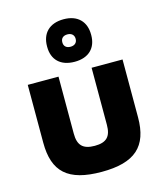

<svg xmlns="http://www.w3.org/2000/svg" viewBox="-115 -852 803 947"><g transform="rotate(-15 286.5 -379.0)"><path d="M45 -205C45 -56 115 9 287 9C457 9 529 -56 529 -205V-500H371V-209C371 -150 348 -124 287 -124C226 -124 202 -150 202 -209V-500H45ZM186 -656C186 -591 226 -550 299 -550C371 -550 411 -591 411 -656V-659C411 -725 371 -767 299 -767C226 -767 186 -725 186 -659ZM264 -658V-659C264 -678 276 -690 298 -690C319 -690 332 -678 332 -659V-658C332 -639 319 -627 298 -627C276 -627 264 -639 264 -658Z"/></g></svg>

Font: LT Wave Text Black
Style: Regular
Weight: 900
Designer: Daniel Lyons
Version: Version 2.5 (Glyphs App)